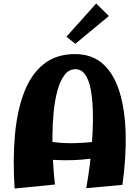

<svg xmlns="http://www.w3.org/2000/svg" viewBox="-20 -1077 802 1104"><path d="M476 5Q481 -22 488.5 -72Q496 -122 502.5 -185Q509 -248 512.5 -316.5Q516 -385 513.5 -449.5Q511 -514 501 -566Q491 -618 469.5 -648.5Q448 -679 414 -679Q377 -679 352 -647Q327 -615 311.5 -560.5Q296 -506 289 -437Q282 -368 281.5 -293.5Q281 -219 285 -147Q289 -75 296 -16L64 7Q53 -161 66 -302.5Q79 -444 119.5 -548Q160 -652 232 -709Q304 -766 411 -766Q510 -766 573 -708.5Q636 -651 667.5 -548Q699 -445 702.5 -308.5Q706 -172 684 -14ZM132 -171 170 -288Q231 -267 293 -259.5Q355 -252 414.5 -254Q474 -256 528 -262Q582 -268 627 -275L637 -199Q571 -173 488 -163Q405 -153 314 -156.5Q223 -160 132 -171ZM413 -825 362 -866 533 -1057 606 -985Z"/></svg>

Font: Marhey Light SemiBold
Style: Regular
Weight: 600
Version: Version 1.000